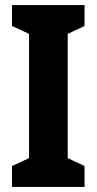

<svg xmlns="http://www.w3.org/2000/svg" viewBox="-20 -734 379 754"><path d="M312 0V-82L246 -113V-601L312 -632V-714H27V-632L94 -601V-113L27 -82V0Z"/></svg>

Font: Noto Sans Myanmar ExtraCondensed ExtraBold
Style: Regular
Weight: 800
Width: 2
Designer: Monotype Design Team
Foundry: Monotype Imaging Inc.
Version: Version 2.107